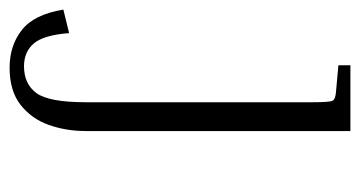

<svg xmlns="http://www.w3.org/2000/svg" viewBox="-275 -332 750 400"><g transform="rotate(90 100.0 -132.0)"><path d="M36 -462V-487H173V64Q173 106 160 142Q147 178 118 200.5Q89 223 41 223Q-5 223 -37.5 197.5Q-70 172 -80 111L-31 99Q-27 152 -9.5 172.5Q8 193 38 193Q75 193 94 167Q113 141 113 64V-408Q113 -443 110 -449.5Q107 -456 91 -457Z"/></g></svg>

Font: Inria Serif Light
Style: Regular
Weight: 300
Designer: Black Foundry Team
Foundry: Black Foundry
Version: Version 1.000; ttfautohint (v1.8.3)